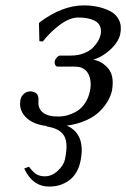

<svg xmlns="http://www.w3.org/2000/svg" viewBox="-20 -459 468 712"><path d="M69.8 166 87.4 159.2Q101.6 178.2 114 186.5Q126.5 194.8 146.5 194.8Q172.4 194.8 194.3 174.3Q216.3 153.8 220.7 132.8Q233.9 71.8 217.8 44.9Q202.1 17.1 151.9 9.8L153.8 8.3Q100.6 2.4 74.5 -25.6Q48.3 -53.7 56.2 -90.8Q58.6 -102.1 68.8 -111.1Q79.1 -120.1 92.3 -120.1Q97.7 -120.1 102.3 -118.9Q106.9 -117.7 112.5 -114.3Q118.2 -110.8 121.1 -102.5Q123.5 -95.2 122.6 -83Q120.6 -56.6 139.2 -41.7Q157.7 -26.9 194.8 -26.9Q206.5 -26.9 218.5 -28.8Q230.5 -30.8 245.8 -36.9Q261.2 -43 273.9 -52.7Q286.6 -62.5 297.6 -80.3Q308.6 -98.1 313.5 -121.1Q321.3 -158.2 307.4 -185.1Q293.5 -211.9 258.3 -211.9H194.3Q188 -211.9 184.8 -218.5Q181.6 -225.1 183.1 -231.9Q184.6 -239.3 190.9 -246.1Q197.3 -252.9 202.6 -252.9H242.7Q269 -252.9 290.5 -261.2Q312 -269.5 324.5 -282.2Q336.9 -294.9 343.8 -306.9Q350.6 -318.8 353 -330.1Q356.9 -349.1 350.6 -362.5Q344.2 -376 330.3 -382.6Q316.4 -389.2 302 -391.6Q287.6 -394 270.5 -394Q239.3 -394 203.9 -368.4Q168.5 -342.8 138.7 -305.2L126 -306.2L124.5 -373L127.9 -377Q211.4 -439 290.5 -439Q316.9 -439 341.1 -434.1Q365.2 -429.2 387.9 -418Q410.6 -406.7 421.4 -384.5Q432.1 -362.3 425.8 -332Q419.4 -303.2 389.2 -275.1Q358.9 -247.1 325.7 -237.8Q336.9 -236.3 349.9 -230.2Q362.8 -224.1 376.7 -210.4Q390.6 -196.8 395.5 -175.8Q400.4 -154.8 395.5 -124Q391.1 -104 379.9 -84.5Q368.7 -64.9 349.6 -45.9Q330.6 -26.9 299.1 -12.7Q267.6 1.5 228 6.8Q299.3 39.1 278.3 139.2Q268.6 185.5 237.1 209.2Q205.6 232.9 162.6 232.9Q100.6 232.9 69.8 166Z"/></svg>

Font: Linux Biolinum G
Style: Italic
Weight: 400
Italic angle: -12°
Designer: Philipp H. Poll
Foundry: Philipp H. Poll
Version: Version 0.5.1